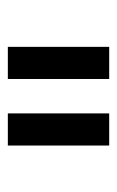

<svg xmlns="http://www.w3.org/2000/svg" viewBox="78 -864 305 502"><g transform="rotate(90 231.0 -612.5)"><path d="M102 -480V-745H186V-480ZM276 -480V-745H360V-480Z"/></g></svg>

Font: Plus Jakarta Text Light
Style: Regular
Weight: 300
Designer: Gumpita Rahayu
Foundry: Tokotype Studio
Version: Version 1.000